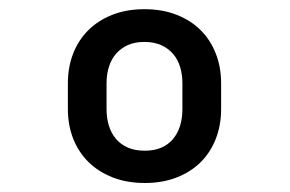

<svg xmlns="http://www.w3.org/2000/svg" viewBox="-20 -741 640 424"><path d="M129.9 -557.1Q129.9 -592.8 141.6 -622.8Q153.3 -652.8 175.3 -674.6Q197.3 -696.3 228.5 -708.5Q259.8 -720.7 298.8 -720.7Q338.4 -720.7 369.6 -708.5Q400.9 -696.3 422.9 -674.6Q444.8 -652.8 456.5 -622.8Q468.3 -592.8 468.3 -557.1V-500Q468.3 -464.4 456.5 -434.3Q444.8 -404.3 423.1 -382.8Q401.4 -361.3 370.1 -349.1Q338.9 -336.9 299.8 -336.9Q260.7 -336.9 229.2 -349.1Q197.8 -361.3 175.8 -382.8Q153.8 -404.3 141.8 -434.3Q129.9 -464.4 129.9 -500ZM215.3 -500Q215.3 -480 220.5 -463.4Q225.6 -446.8 236.1 -434.3Q246.6 -421.9 262.5 -415Q278.3 -408.2 299.8 -408.2Q320.8 -408.2 336.4 -415Q352.1 -421.9 362.3 -434.3Q372.6 -446.8 377.7 -463.4Q382.8 -480 382.8 -500V-557.1Q382.8 -576.7 377.7 -593.3Q372.6 -609.9 362.1 -622.1Q351.6 -634.3 335.7 -641.4Q319.8 -648.4 298.8 -648.4Q277.8 -648.4 262.2 -641.4Q246.6 -634.3 236.1 -622.1Q225.6 -609.9 220.5 -593.3Q215.3 -576.7 215.3 -557.1Z"/></svg>

Font: TypoPRO Roboto Mono
Style: Bold
Weight: 700
Designer: Google
Version: Version 2.000986; 2015; ttfautohint (v1.3)